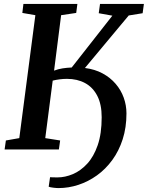

<svg xmlns="http://www.w3.org/2000/svg" viewBox="-20 -763 754 980"><path d="M278.5 197Q268 197 251.8 195Q235.5 193 228.5 190L235.5 141.5Q241.5 142 252 142.2Q262.5 142.5 273.5 142.5Q312 142.5 351.8 125.8Q391.5 109 425 72.8Q458.5 36.5 478.8 -22.2Q499 -81 499 -164.5Q499 -230.5 476.5 -274Q454 -317.5 414.2 -339Q374.5 -360.5 321.5 -360.5Q302.5 -360.5 283.8 -358Q265 -355.5 249 -351.5L211 -58L287 -46L280.5 0H3.5L10 -46L78.5 -58L160.5 -685.5L94 -697L99.5 -743H375L369 -697L292 -685.5L256 -402.5Q277 -410.5 299.2 -414Q321.5 -417.5 346 -418.5L553.5 -683L484 -695.5L490.5 -743H714.5L708 -695.5L637 -684L413.5 -416Q464.5 -409.5 503.8 -388.2Q543 -367 570.2 -335.2Q597.5 -303.5 611.5 -264.5Q625.5 -225.5 625.5 -184Q625.5 -112 606.2 -52.2Q587 7.5 553 54Q519 100.5 474.8 132.2Q430.5 164 380.2 180.5Q330 197 278.5 197Z"/></svg>

Font: Merriweather SemiBold
Style: Italic
Weight: 600
Italic angle: -7.8°
Version: Version 2.101